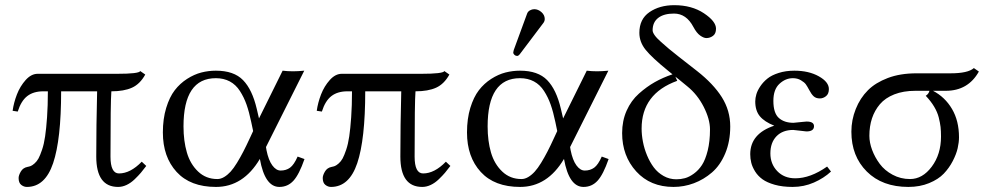

<svg xmlns="http://www.w3.org/2000/svg" viewBox="-20 -718 3871 750"><path d="M437.5 -429.7Q522.9 -429.7 527.8 -440.4L547.4 -426.8Q526.9 -389.6 495.6 -375.5Q464.4 -361.3 415 -361.3Q411.6 -319.8 411.6 -106.4Q411.6 -40.5 444.8 -40.5Q489.3 -40.5 533.7 -86.4L551.3 -69.8Q539.6 -54.2 530.3 -43.2Q521 -32.2 506.1 -17.8Q491.2 -3.4 474.6 4.4Q458 12.2 441.4 12.2Q356 12.2 356 -106.4Q356 -227.5 359.4 -361.3H218.8Q218.8 -173.3 187.5 -80.6Q156.2 12.2 85 12.2Q73.2 12.2 63 4.2Q52.7 -3.9 52.7 -22.5Q52.7 -33.2 61.3 -47.9Q69.8 -62.5 86.9 -65.9Q94.7 -67.4 100.3 -69.6Q106 -71.8 115 -79.6Q124 -87.4 130.4 -99.1Q136.7 -110.8 144.3 -133.1Q151.9 -155.3 156.2 -185.1Q160.6 -214.8 163.8 -260Q167 -305.2 167 -361.3H148.9Q110.8 -361.3 86.7 -342.8Q62.5 -324.2 49.3 -282.2L29.3 -285.2Q33.7 -316.9 46.1 -349.1Q58.6 -381.3 80.3 -405.5Q102.1 -429.7 127 -429.7Z M991.7 -255.4 1084 -441.9Q1102.5 -439.5 1124.5 -439.5Q1144 -439.5 1168.5 -441.9L1019 -143.6L1021 -131.3Q1028.8 -92.3 1043.7 -72Q1058.6 -51.8 1076.2 -51.8Q1097.7 -51.8 1113 -63Q1128.4 -74.2 1142.6 -106.4L1169.4 -96.7Q1148.4 -36.1 1126.2 -12Q1104 12.2 1071.3 12.2Q1014.6 12.2 995.1 -97.2Q930.2 12.2 823.7 12.2Q723.6 12.2 669.9 -46.4Q616.2 -105 616.2 -200.7Q616.2 -253.9 629.2 -296.4Q642.1 -338.9 662.6 -365.5Q683.1 -392.1 710.9 -409.9Q738.8 -427.7 766.6 -434.8Q794.4 -441.9 823.2 -441.9Q893.6 -441.9 929.4 -405Q965.3 -368.2 982.9 -293ZM968.8 -206.1 961.4 -241.2Q953.1 -280.8 943.1 -309.3Q933.1 -337.9 917.2 -362.5Q901.4 -387.2 877.7 -399.9Q854 -412.6 823.2 -412.6Q696.8 -412.6 696.8 -224.1Q696.8 -167.5 710 -122.3Q723.1 -77.1 753.9 -47.9Q784.7 -18.6 829.1 -18.6Q842.3 -18.6 855.7 -26.6Q869.1 -34.7 880.9 -47.6Q892.6 -60.5 905.8 -82Q918.9 -103.5 930.4 -125.7Q941.9 -147.9 956.1 -178.7Z M1625.5 -429.7Q1710.9 -429.7 1715.8 -440.4L1735.4 -426.8Q1714.8 -389.6 1683.6 -375.5Q1652.3 -361.3 1603 -361.3Q1599.6 -319.8 1599.6 -106.4Q1599.6 -40.5 1632.8 -40.5Q1677.2 -40.5 1721.7 -86.4L1739.3 -69.8Q1727.5 -54.2 1718.3 -43.2Q1709 -32.2 1694.1 -17.8Q1679.2 -3.4 1662.6 4.4Q1646 12.2 1629.4 12.2Q1543.9 12.2 1543.9 -106.4Q1543.9 -227.5 1547.4 -361.3H1406.7Q1406.7 -173.3 1375.5 -80.6Q1344.2 12.2 1272.9 12.2Q1261.2 12.2 1251 4.2Q1240.7 -3.9 1240.7 -22.5Q1240.7 -33.2 1249.3 -47.9Q1257.8 -62.5 1274.9 -65.9Q1282.7 -67.4 1288.3 -69.6Q1293.9 -71.8 1303 -79.6Q1312 -87.4 1318.4 -99.1Q1324.7 -110.8 1332.3 -133.1Q1339.8 -155.3 1344.2 -185.1Q1348.6 -214.8 1351.8 -260Q1355 -305.2 1355 -361.3H1336.9Q1298.8 -361.3 1274.7 -342.8Q1250.5 -324.2 1237.3 -282.2L1217.3 -285.2Q1221.7 -316.9 1234.1 -349.1Q1246.6 -381.3 1268.3 -405.5Q1290 -429.7 1314.9 -429.7Z M2066.9 -682.1Q2082 -682.1 2095 -670.7Q2107.9 -659.2 2107.9 -644Q2107.9 -635.7 2103 -628.9L2011.2 -507.3Q2005.4 -499.5 2000 -499.5Q1994.1 -499.5 1989.5 -503.7Q1984.9 -507.8 1984.9 -513.2Q1984.9 -515.6 1986.8 -522.5L2039.1 -665Q2042 -672.9 2050 -677.5Q2058.1 -682.1 2066.9 -682.1ZM2179.7 -255.4 2272 -441.9Q2290.5 -439.5 2312.5 -439.5Q2332 -439.5 2356.4 -441.9L2207 -143.6L2209 -131.3Q2216.8 -92.3 2231.7 -72Q2246.6 -51.8 2264.2 -51.8Q2285.6 -51.8 2301 -63Q2316.4 -74.2 2330.6 -106.4L2357.4 -96.7Q2336.4 -36.1 2314.2 -12Q2292 12.2 2259.3 12.2Q2202.6 12.2 2183.1 -97.2Q2118.2 12.2 2011.7 12.2Q1911.6 12.2 1857.9 -46.4Q1804.2 -105 1804.2 -200.7Q1804.2 -253.9 1817.1 -296.4Q1830.1 -338.9 1850.6 -365.5Q1871.1 -392.1 1898.9 -409.9Q1926.8 -427.7 1954.6 -434.8Q1982.4 -441.9 2011.2 -441.9Q2081.5 -441.9 2117.4 -405Q2153.3 -368.2 2170.9 -293ZM2156.7 -206.1 2149.4 -241.2Q2141.1 -280.8 2131.1 -309.3Q2121.1 -337.9 2105.2 -362.5Q2089.4 -387.2 2065.7 -399.9Q2042 -412.6 2011.2 -412.6Q1884.8 -412.6 1884.8 -224.1Q1884.8 -167.5 1897.9 -122.3Q1911.1 -77.1 1941.9 -47.9Q1972.7 -18.6 2017.1 -18.6Q2030.3 -18.6 2043.7 -26.6Q2057.1 -34.7 2068.8 -47.6Q2080.6 -60.5 2093.8 -82Q2106.9 -103.5 2118.4 -125.7Q2129.9 -147.9 2144 -178.7Z M2634.3 -405.8 2618.2 -418.5 2625.5 -402.3Q2486.3 -352.1 2486.3 -215.8Q2486.3 -190.9 2491.5 -164.1Q2496.6 -137.2 2507.6 -110.8Q2518.6 -84.5 2533.9 -64Q2549.3 -43.5 2572.3 -30.5Q2595.2 -17.6 2622.1 -17.6Q2639.2 -17.6 2655.5 -22Q2671.9 -26.4 2690.2 -39.6Q2708.5 -52.7 2721.9 -73.2Q2735.4 -93.8 2744.4 -129.6Q2753.4 -165.5 2753.4 -212.4Q2753.4 -252.4 2728.8 -300.8Q2704.1 -349.1 2664.6 -380.9ZM2606.9 -427.7 2588.9 -442.4Q2526.9 -492.7 2502.2 -523.2Q2477.5 -553.7 2477.5 -589.8Q2477.5 -643.6 2517.1 -670.7Q2556.6 -697.8 2613.8 -697.8Q2682.1 -697.8 2729.5 -666.3Q2776.9 -634.8 2776.9 -606Q2776.9 -586.4 2765.1 -577.9Q2753.4 -569.3 2739.3 -569.3Q2729 -569.3 2715.1 -579.1Q2701.2 -588.9 2688.5 -612.8Q2661.1 -665 2612.8 -665Q2573.2 -665 2551.3 -648.2Q2529.3 -631.3 2529.3 -599.6Q2529.3 -591.8 2537.1 -580.6Q2544.9 -569.3 2562.3 -554Q2579.6 -538.6 2593 -527.3Q2606.4 -516.1 2631.8 -496.1L2703.1 -440.4Q2766.6 -390.6 2799.6 -338.4Q2832.5 -286.1 2832.5 -224.1Q2832.5 -165.5 2813 -118.9Q2793.5 -72.3 2761.2 -44.4Q2729 -16.6 2690.4 -2.2Q2651.9 12.2 2610.8 12.2Q2520.5 12.2 2465.3 -48.3Q2410.2 -108.9 2410.2 -198.2Q2410.2 -246.1 2427.7 -285.6Q2445.3 -325.2 2475.8 -352.3Q2506.3 -379.4 2537.8 -397.2Q2569.3 -415 2606.9 -427.7Z M2989.3 -118.7Q2989.3 -77.6 3016.1 -49.6Q3043 -21.5 3086.4 -21.5Q3145.5 -21.5 3210.9 -67.4L3226.1 -47.9Q3198.2 -22 3159.2 -4.9Q3120.1 12.2 3076.2 12.2Q3036.6 12.2 3006.3 3.7Q2976.1 -4.9 2958.3 -17.8Q2940.4 -30.8 2929.4 -48.6Q2918.5 -66.4 2914.6 -82.5Q2910.6 -98.6 2910.6 -115.7Q2910.6 -195.8 3004.4 -227.1Q2966.3 -242.2 2948.2 -263.9Q2930.2 -285.6 2930.2 -321.8Q2930.2 -335 2934.6 -349.9Q2939 -364.7 2950.2 -381.3Q2961.4 -397.9 2977.8 -411.1Q2994.1 -424.3 3021.7 -433.1Q3049.3 -441.9 3083 -441.9Q3139.2 -441.9 3178.5 -419.9Q3217.8 -397.9 3217.8 -370.1Q3217.8 -351.1 3206.5 -342.3Q3195.3 -333.5 3182.6 -333.5Q3167.5 -333.5 3158.4 -341.8Q3149.4 -350.1 3141.1 -366.2Q3133.3 -380.9 3127.7 -388.7Q3122.1 -396.5 3108.6 -404.5Q3095.2 -412.6 3077.1 -412.6Q3048.3 -412.6 3024.7 -390.6Q3001 -368.7 3001 -324.2Q3001 -276.4 3022.2 -257.3Q3043.5 -238.3 3079.6 -238.3Q3080.1 -238.3 3091.8 -239.5Q3103.5 -240.7 3116 -241.9Q3128.4 -243.2 3130.9 -243.2Q3159.7 -243.2 3159.7 -225.1Q3159.7 -204.6 3129.9 -204.6Q3126 -204.6 3104.5 -207.5Q3083 -210.4 3078.6 -210.4Q3037.1 -210.4 3013.2 -185.8Q2989.3 -161.1 2989.3 -118.7Z M3534.7 -18.6Q3583.5 -18.6 3619.6 -66.9Q3655.8 -115.2 3655.8 -184.6Q3655.8 -206.1 3654.1 -221.9Q3652.3 -237.8 3647 -259Q3641.6 -280.3 3628.9 -301.5Q3616.2 -322.8 3596.2 -343.8Q3602.1 -347.2 3606.2 -353.3Q3610.4 -359.4 3610.4 -363.3H3555.7Q3508.8 -363.3 3473.4 -349.4Q3438 -335.4 3417.2 -311Q3396.5 -286.6 3386.2 -255.6Q3376 -224.6 3376 -187.5Q3376 -161.1 3386.7 -132.3Q3397.5 -103.5 3416.5 -77.9Q3435.5 -52.2 3466.8 -35.4Q3498 -18.6 3534.7 -18.6ZM3370.6 -365.7Q3399.9 -395 3448 -413.3Q3496.1 -431.6 3560.1 -431.6H3692.4Q3761.2 -431.6 3784.2 -452.1L3803.7 -438.5Q3761.7 -363.3 3674.3 -363.3H3624.5Q3671.4 -338.9 3698.7 -292.5Q3726.1 -246.1 3726.1 -181.6Q3726.1 -162.1 3720.9 -139.2Q3715.8 -116.2 3701.7 -88.9Q3687.5 -61.5 3666.5 -39.6Q3645.5 -17.6 3609.4 -2.7Q3573.2 12.2 3528.3 12.2Q3426.3 12.2 3366 -47.9Q3305.7 -107.9 3305.7 -203.6Q3305.7 -249.5 3322.8 -292.2Q3339.8 -335 3370.6 -365.7Z"/></svg>

Font: Libertinage
Style: f
Weight: 400
Designer: OSP
Foundry: OSP
Version: Version 1.0; 2008; OFL relea